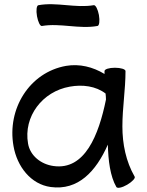

<svg xmlns="http://www.w3.org/2000/svg" viewBox="-20 -875 709 924"><path d="M182 -750C270 -765 361 -734 449 -750C458 -751 461 -775 456 -803C451 -830 440 -852 431 -850C343 -835 253 -866 165 -850C156 -849 153 -825 158 -797C163 -770 173 -748 182 -750ZM628 -25C586 -98 569 -182 569 -267C569 -356 584 -444 584 -533C584 -542 561 -549 533 -549C505 -549 483 -542 483 -533C483 -529 483 -524 483 -519C427 -553 363 -569 298 -558C122 -527 13 -351 45 -172C62 -74 128 12 224 25C356 43 442 -50 499 -179C501 -103 510 -27 540 25C545 33 568 28 592 14C616 0 633 -18 628 -25ZM238 -76C178 -84 125 -125 115 -184C92 -314 184 -435 316 -458C377 -469 441 -461 488 -425C489 -416 490 -406 490 -396C455 -224 388 -55 238 -76Z"/></svg>

Font: Nupuram Medium
Style: Regular
Weight: 500
Designer: Santhosh Thottingal (santhosh.thottingal@gmail.com)
Foundry: SMC
Version: Version 1.000